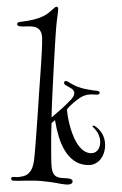

<svg xmlns="http://www.w3.org/2000/svg" viewBox="-139 -1054 776 1224"><g transform="rotate(5 249.5 -442.5)"><path d="M171.9 108.9Q147 108.9 121.1 110.8Q95.2 112.8 71.5 115.5Q47.9 118.2 28.3 120.1Q8.8 122.1 -3.9 122.1Q-13.7 122.1 -17.3 118.7Q-21 115.2 -21 109.9Q-21 98.1 -3.9 98.1Q17.1 98.1 31.2 95Q45.4 91.8 56.2 87.9Q78.1 79.6 90.3 63.5Q102.5 47.4 107.9 27.3Q113.3 7.3 114.3 -15.1Q115.2 -37.6 115.2 -58.1Q115.2 -86.4 115 -120.4Q114.7 -154.3 114 -190.7Q113.3 -227.1 112.8 -263.9Q112.3 -300.8 111.6 -335.2Q110.8 -369.6 110.1 -399.7Q109.4 -429.7 108.9 -452.1Q108.4 -480.5 107.9 -513.7Q107.4 -546.9 106.7 -581.3Q106 -615.7 105.2 -649.9Q104.5 -684.1 103.3 -713.9Q102.1 -743.7 100.6 -767.3Q99.1 -791 97.2 -805.2Q94.2 -825.2 86.9 -837.4Q79.6 -849.6 70.1 -856.2Q60.5 -862.8 49.1 -865Q37.6 -867.2 25.9 -867.2Q8.8 -867.2 -10.3 -864.5Q-29.3 -861.8 -44.9 -861.8Q-57.6 -861.8 -63.2 -865Q-68.8 -868.2 -68.8 -875Q-68.8 -880.9 -64.5 -884.3Q-60.1 -887.7 -54.2 -889.2Q-28.8 -894.5 -7.6 -899.9Q13.7 -905.3 31.7 -911.4Q49.8 -917.5 65.7 -924.8Q81.5 -932.1 97.2 -941.9Q114.3 -952.6 126.2 -964.4Q138.2 -976.1 146.7 -985.4Q155.3 -994.6 161.4 -1000.7Q167.5 -1006.8 172.9 -1006.8Q179.7 -1006.8 181.9 -1000.2Q184.1 -993.7 184.1 -986.8Q184.1 -979 183.6 -966.1Q183.1 -953.1 182.6 -938Q182.1 -922.9 181.6 -907.5Q181.2 -892.1 181.2 -879.9Q181.2 -860.8 181.9 -827.6Q182.6 -794.4 183.8 -752.7Q185.1 -710.9 186.5 -663.6Q188 -616.2 189.7 -568.8Q191.4 -521.5 193.1 -476.8Q194.8 -432.1 196.5 -395.8Q198.2 -359.4 199.7 -334.2Q201.2 -309.1 202.1 -300.8Q221.7 -321.3 236.8 -336.4Q252 -351.6 264.6 -365.5Q277.3 -379.4 289.8 -393.8Q302.2 -408.2 316.9 -426.8Q325.2 -438 329.1 -447.3Q333 -456.5 333 -464.8Q333 -484.4 312 -495.1L272 -514.2Q262.2 -519.5 262.2 -527.8Q262.2 -532.7 264.6 -536.4Q267.1 -540 273.9 -540Q279.8 -540 287.1 -536.1Q294.4 -532.2 306.2 -526.9Q317.9 -521.5 334.5 -515.1Q351.1 -508.8 375 -503.9Q384.3 -502 397.2 -500.5Q410.2 -499 423.8 -497.8Q437.5 -496.6 450.4 -495.8Q463.4 -495.1 472.2 -495.1Q482.4 -495.1 488.3 -492.4Q494.1 -489.7 494.1 -482.9Q494.1 -477.5 488.8 -473.9Q483.4 -470.2 470.2 -470.2Q457.5 -470.2 445.1 -469.2Q432.6 -468.3 420.4 -465.3Q408.2 -462.4 396 -456.5Q383.8 -450.7 371.1 -440.9Q363.3 -435.1 352.8 -425.5Q342.3 -416 331.8 -405Q321.3 -394 311.5 -382.6Q301.8 -371.1 294.9 -360.8Q296.4 -350.1 302 -326.4Q307.6 -302.7 317.4 -273.2Q327.1 -243.7 341.6 -212.2Q356 -180.7 374.5 -154.8Q393.1 -128.9 416.5 -112.1Q439.9 -95.2 467.8 -95.2Q493.7 -95.2 509.3 -113.8Q524.9 -132.3 524.9 -163.1Q524.9 -176.3 521.5 -188.7Q518.1 -201.2 512.7 -212.4Q507.3 -223.6 500 -233.2Q492.7 -242.7 484.9 -250Q479 -255.9 472.9 -260.5Q466.8 -265.1 466.8 -268.1Q466.8 -272 472.2 -272Q478 -272 488.5 -265.9Q499 -259.8 507.8 -252Q517.6 -244.1 526.6 -233.2Q535.6 -222.2 542.7 -208Q549.8 -193.8 554 -176.5Q558.1 -159.2 558.1 -138.2Q558.1 -123 553.5 -102.5Q548.8 -82 536.9 -63.2Q524.9 -44.4 503.4 -31.2Q481.9 -18.1 448.2 -18.1Q402.8 -18.1 367.4 -39.3Q332 -60.5 304.9 -97.2Q277.8 -133.8 258.3 -182.6Q238.8 -231.4 225.1 -286.1L205.1 -264.2Q206.1 -240.2 207.8 -212.4Q209.5 -184.6 211.9 -156.5Q214.4 -128.4 216.8 -101.6Q219.2 -74.7 221.4 -52.2Q223.6 -29.8 225.6 -13.4Q227.5 2.9 229 9.8Q231.9 25.9 236.6 38.6Q241.2 51.3 249 60.1Q256.8 68.8 269 73.5Q281.2 78.1 299.8 78.1Q308.1 78.1 317.6 77.6Q327.1 77.1 335.9 77.1Q342.3 77.1 348.6 77.9Q355 78.6 359.9 80.6Q364.7 82.5 367.9 85.9Q371.1 89.4 371.1 95.2Q371.1 104 362.1 110.6Q353 117.2 326.2 117.2Q312.5 117.2 299.1 116Q285.6 114.7 268.3 113Q251 111.3 227.8 110.1Q204.6 108.9 171.9 108.9Z"/></g></svg>

Font: Henny Penny
Style: Regular
Weight: 400
Version: Version 1.001